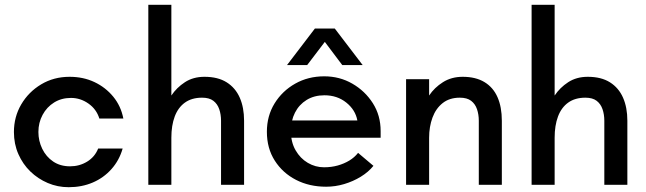

<svg xmlns="http://www.w3.org/2000/svg" viewBox="-20 -770 2691 800"><path d="M266 10Q220 10 179 -7.5Q138 -25 106.5 -55.5Q75 -86 56.5 -128Q38 -170 38 -220Q38 -283 68.5 -335Q99 -387 151.5 -418.5Q204 -450 270 -450Q327 -450 373.5 -428Q420 -406 452 -367Q484 -328 494 -276H394Q382 -315 348.5 -338.5Q315 -362 276 -362Q236 -362 205.5 -343Q175 -324 157.5 -291.5Q140 -259 140 -220Q140 -183 156 -150Q172 -117 201.5 -97Q231 -77 272 -77Q311 -77 343 -96.5Q375 -116 389 -151H491Q477 -102 444.5 -65.5Q412 -29 366.5 -9.5Q321 10 266 10Z M598 0V-750H694V-372Q716 -405 750.5 -427.5Q785 -450 832 -450Q888 -450 924.5 -427Q961 -404 979 -363Q997 -322 997 -267V0H901V-267Q901 -293 893.5 -315Q886 -337 869 -350Q852 -363 822 -363Q779 -363 750.5 -342.5Q722 -322 708 -284.5Q694 -247 694 -196V0Z M1339 8Q1269 8 1213.5 -20.5Q1158 -49 1125 -100.5Q1092 -152 1092 -221Q1092 -287 1124 -339Q1156 -391 1210 -421.5Q1264 -452 1331 -452Q1395 -452 1448 -421.5Q1501 -391 1533.5 -340Q1566 -289 1566 -224V-196H1165V-268H1469Q1461 -312 1423 -342.5Q1385 -373 1332 -373Q1289 -373 1257.5 -353.5Q1226 -334 1209 -300.5Q1192 -267 1192 -224Q1192 -178 1211.5 -144Q1231 -110 1262.5 -91.5Q1294 -73 1330 -73Q1361 -73 1387.5 -80.5Q1414 -88 1435.5 -101Q1457 -114 1472 -133L1536 -79Q1515 -53 1483 -33.5Q1451 -14 1414 -3Q1377 8 1339 8ZM1176 -499 1292 -651H1375L1491 -499H1406L1321 -612H1346L1260 -499Z M1672 0V-440H1768V-372Q1790 -405 1825.5 -427.5Q1861 -450 1908 -450Q1962 -450 1998.5 -428Q2035 -406 2053 -365Q2071 -324 2071 -267V0H1975V-267Q1975 -293 1967.5 -315Q1960 -337 1943 -350Q1926 -363 1896 -363Q1853 -363 1824.5 -340.5Q1796 -318 1782 -280Q1768 -242 1768 -196V0Z M2195 0V-750H2291V-372Q2313 -405 2347.5 -427.5Q2382 -450 2429 -450Q2485 -450 2521.5 -427Q2558 -404 2576 -363Q2594 -322 2594 -267V0H2498V-267Q2498 -293 2490.5 -315Q2483 -337 2466 -350Q2449 -363 2419 -363Q2376 -363 2347.5 -342.5Q2319 -322 2305 -284.5Q2291 -247 2291 -196V0Z"/></svg>

Font: Teachers Medium
Style: Regular
Weight: 500
Designer: Alfredo Marco Pradil, Chank Diesel
Version: Version 1.001